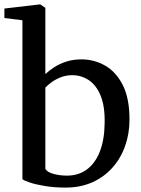

<svg xmlns="http://www.w3.org/2000/svg" viewBox="-23 -839 641 870"><path d="M-3.1 -757.4V-800.3L157.6 -819.1H159.6L182.5 -803.6V-503.2Q199.4 -519.5 223.4 -534.9Q247.5 -550.4 278.4 -560.2Q309.3 -570 346 -570Q403.1 -570 452.8 -542.1Q502.4 -514.1 533.1 -454.1Q563.8 -394 563.8 -297.4Q563.8 -233.1 543.8 -177.1Q523.9 -121.1 486.1 -78.9Q448.4 -36.6 394.8 -12.8Q341.1 11 274.3 11Q223.1 11 181.1 4Q139.2 -2.9 112.2 -12Q85.2 -21.1 78.6 -27V-747.1ZM304.6 -498.3Q277 -498.3 253.2 -489.1Q229.3 -479.9 211.1 -466.7Q192.9 -453.5 182.5 -442V-74.4Q189.1 -59.6 218.2 -51.4Q247.3 -43.2 280.8 -43.2Q331.9 -43.2 369.9 -70.6Q407.8 -98 429.1 -151.4Q450.3 -204.7 451.2 -282.6Q452.5 -359 432.5 -406.6Q412.5 -454.1 378.8 -476.2Q345.1 -498.3 304.6 -498.3Z"/></svg>

Font: Merriweather Light
Style: Regular
Weight: 300
Designer: Eben Sorkin
Foundry: Eben Sorkin
Version: Version 2.100